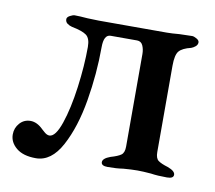

<svg xmlns="http://www.w3.org/2000/svg" viewBox="-56 -474 619 552"><g transform="rotate(10 253.5 -198.0)"><path d="M4 -42Q4 -61 16.5 -75Q29 -89 48 -89Q67 -89 85 -71Q86 -70 93.5 -63.5Q101 -57 108 -57Q126 -57 141 -101Q156 -145 164.5 -208.5Q173 -272 173 -327Q173 -352 161 -361Q149 -370 118 -376Q110 -378 104 -382.5Q98 -387 98 -395Q98 -401 106.5 -405.5Q115 -410 120 -410Q134 -410 158 -408L191 -407H389Q404 -407 426 -409L463 -410Q468 -410 476 -405.5Q484 -401 484 -395Q484 -388 478 -383Q472 -378 466 -376Q441 -370 431.5 -359Q422 -348 422 -316V-64Q422 -46 430.5 -39.5Q439 -33 459 -27Q481 -19 481 -8Q481 3 462 3Q434 3 415 0Q391 -2 375 -2Q358 -2 334 0Q315 3 289 3Q270 3 270 -8Q270 -19 292 -27Q313 -33 322 -39.5Q331 -46 331 -64V-334Q331 -348 326 -359Q321 -370 309 -370H232Q212 -370 212 -333Q212 -256 198.5 -176Q185 -96 155.5 -41Q126 14 81 14Q44 14 24 -2.5Q4 -19 4 -42Z"/></g></svg>

Font: EB Garamond Medium
Style: Regular
Weight: 500
Designer: Georg Duffner and Octavio Pardo
Foundry: Georg Duffner
Version: Version 1.000